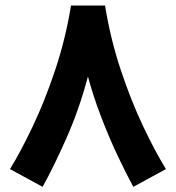

<svg xmlns="http://www.w3.org/2000/svg" viewBox="-20 -666 653 713"><path d="M243.7 -645.5H370.1Q390.1 -521.5 428.2 -407Q466.3 -292.5 511.2 -197.8Q556.2 -103 596.2 -38.1L475.1 27.8Q447.8 -22 416 -89.6Q384.3 -157.2 355.2 -232.9Q326.2 -308.6 306.6 -381.8Q273.9 -259.3 226.8 -153.1Q179.7 -46.9 138.2 27.8L17.1 -38.1Q57.1 -103 102.1 -197.8Q147 -292.5 185.3 -407.2Q223.6 -522 243.7 -645.5Z"/></svg>

Font: Vazirmatn UI NL ExtraBold
Style: Regular
Weight: 800
Designer: Saber Rastikerdar
Foundry: Saber Rastikerdar
Version: Version 33.003